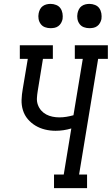

<svg xmlns="http://www.w3.org/2000/svg" viewBox="-20 -968 575 988"><path d="M258 0V-70H308L347 -307Q327 -301 306.5 -298Q286 -295 266 -295Q238 -295 211.5 -301.5Q185 -308 162.5 -321.5Q140 -335 123 -355Q106 -375 98 -401Q90 -427 91 -454.5Q92 -482 97 -510L123 -665H82V-735H252V-665H201L174 -499Q171 -481 170 -463Q169 -445 175 -428.5Q181 -412 192 -399.5Q203 -387 218 -379Q233 -371 250.5 -367.5Q268 -364 285 -364Q304 -364 322 -367Q340 -370 358 -375L406 -665H365V-735H535V-665H485L387 -70H428V0ZM440 -823Q425 -823 411.5 -828Q398 -833 389.5 -844.5Q381 -856 378.5 -870.5Q376 -885 379 -900Q381 -910 386 -920Q391 -930 400 -936.5Q409 -943 419.5 -945.5Q430 -948 440 -948Q455 -948 469 -942.5Q483 -937 491 -925.5Q499 -914 501.5 -899.5Q504 -885 502 -870Q500 -860 494.5 -850Q489 -840 480 -833.5Q471 -827 460.5 -825Q450 -823 440 -823ZM240 -823Q225 -823 211.5 -828Q198 -833 189.5 -844.5Q181 -856 178.5 -870.5Q176 -885 179 -900Q181 -910 186 -920Q191 -930 200 -936.5Q209 -943 219.5 -945.5Q230 -948 240 -948Q255 -948 269 -942.5Q283 -937 291 -925.5Q299 -914 301.5 -899.5Q304 -885 302 -870Q300 -860 294.5 -850Q289 -840 280 -833.5Q271 -827 260.5 -825Q250 -823 240 -823Z"/></svg>

Font: Iosevka Slab
Style: Italic
Weight: 400
Italic angle: -9°
Monospace: yes
Designer: Belleve Invis
Foundry: Belleve Invis
Version: Version 11.1.0; ttfautohint (v1.8.3)